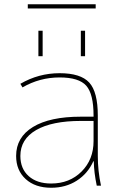

<svg xmlns="http://www.w3.org/2000/svg" viewBox="-20 -875 567 905"><path d="M361 -610V-730H381V-610ZM161 -610V-730H181V-610ZM111 -835V-855H431V-835ZM422 -115H420Q394 -57 342 -23.5Q290 10 221 10Q146 10 101 -31Q56 -72 56 -140Q56 -228 135.5 -276.5Q215 -325 361 -325H421V-330Q421 -432 386.5 -471Q352 -510 261 -510Q167 -510 86 -463L76 -480Q162 -530 261 -530Q360 -530 400.5 -486Q441 -442 441 -330V-140Q441 -70 456 0H436Q423 -62 422 -115ZM76 -140Q76 -80 115 -45Q154 -10 221 -10Q308 -10 364.5 -66.5Q421 -123 421 -210V-305H361Q225 -305 150.5 -262Q76 -219 76 -140Z"/></svg>

Font: M PLUS 1p Thin
Style: Regular
Weight: 250
Version: Version 1.062